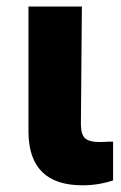

<svg xmlns="http://www.w3.org/2000/svg" viewBox="-20 -550 363 576"><path d="M225.6 -530.3 222.7 -175.8Q223.1 -146 235.6 -135Q248 -124 277.3 -124Q296.9 -124 303.7 -125H319.3V-8.8Q275.4 5.9 227.5 5.9Q66.9 5.9 65.4 -153.3V-530.3Z"/></svg>

Font: Pretendard JP ExtraBold
Style: Regular
Weight: 800
Designer: Base glyphs from Inter by Rasmus Andersson; Hangeul glyphs from Noto Sans CJK(Source Han Sans) by Jang Soo-young and Kan
Foundry: Kil Hyung-jin
Version: Version 1.309